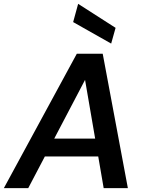

<svg xmlns="http://www.w3.org/2000/svg" viewBox="-40 -980 755 1000"><path d="M-20 0 360 -700H495L626 0H500L403 -564L107 0ZM112 -165 160 -258H525L540 -165ZM539 -753 341 -865 367 -960 562 -835Z"/></svg>

Font: DM Sans 17pt SemiBold
Style: Italic
Weight: 600
Italic angle: -10°
Version: Version 4.004;gftools[0.9.30]